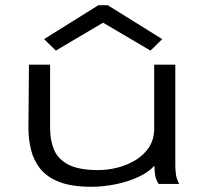

<svg xmlns="http://www.w3.org/2000/svg" viewBox="-20 -705 790 736"><path d="M330 11Q255 11 207.5 -7.5Q160 -26 134.5 -58Q109 -90 99 -130.5Q89 -171 89 -214L91 -457H172V-214Q172 -168 187 -131.5Q202 -95 242 -74Q282 -53 357 -53Q393 -53 430.5 -62.5Q468 -72 500 -91.5Q532 -111 551.5 -141Q571 -171 571 -212V-457H652V-71Q652 -53 654.5 -35.5Q657 -18 667 0H588Q577 -17 574.5 -35Q572 -53 572 -70Q550 -45 510 -26.5Q470 -8 422.5 1.5Q375 11 330 11ZM194 -511 149 -555 357 -685H393L602 -555L557 -511L375 -618Z"/></svg>

Font: Inconsolata ExtraExpanded Thin
Style: Regular
Weight: 100
Width: 8
Monospace: yes
Designer: Raph Levien, Cyreal, Brenton Simpson
Foundry: Raph Levien, Cyreal, Google
Version: Version 3.100; ttfautohint (v1.8.4.7-5d5b)